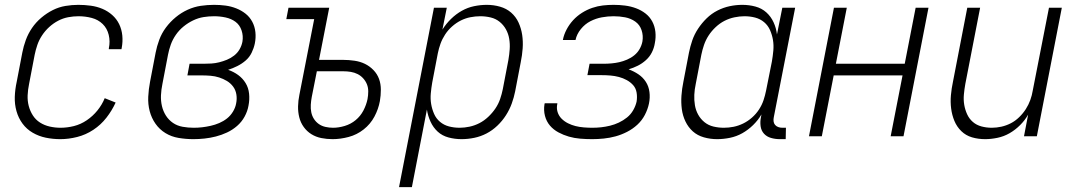

<svg xmlns="http://www.w3.org/2000/svg" viewBox="-20 -562 4440 792"><path d="M229 12Q198 12 169 6Q140 0 115 -14.5Q90 -29 73 -52Q56 -75 48 -103.5Q40 -132 41 -162.5Q42 -193 49 -225L72 -345Q77 -371 86.5 -397Q96 -423 112 -446.5Q128 -470 150.5 -489Q173 -508 198 -520.5Q223 -533 250 -537.5Q277 -542 303 -542Q329 -542 354.5 -538.5Q380 -535 402.5 -525.5Q425 -516 443 -500Q461 -484 471.5 -462.5Q482 -441 484.5 -415.5Q487 -390 482 -364L481 -359H429V-363Q435 -391 428.5 -418Q422 -445 403.5 -463Q385 -481 358.5 -488Q332 -495 304 -495Q283 -495 261.5 -491Q240 -487 220 -476.5Q200 -466 183 -450.5Q166 -435 153.5 -416Q141 -397 134 -376.5Q127 -356 123 -336L100 -216Q95 -192 94 -169Q93 -146 98.5 -125Q104 -104 115.5 -86Q127 -68 145 -56.5Q163 -45 185 -40Q207 -35 230 -35Q257 -35 285 -42Q313 -49 338 -66Q363 -83 382 -106.5Q401 -130 412 -157L457 -139Q442 -106 419 -76.5Q396 -47 365 -26.5Q334 -6 298.5 3Q263 12 229 12Z M778 12Q747 12 717 7Q687 2 662.5 -13Q638 -28 621.5 -51.5Q605 -75 597.5 -103.5Q590 -132 591.5 -163Q593 -194 599 -225L622 -345Q627 -371 637 -398Q647 -425 664.5 -448.5Q682 -472 705 -491Q728 -510 754.5 -522Q781 -534 808.5 -538Q836 -542 863 -542Q887 -542 910 -539Q933 -536 954.5 -527.5Q976 -519 993 -505.5Q1010 -492 1020.5 -472.5Q1031 -453 1033.5 -429.5Q1036 -406 1031 -382Q1027 -363 1018 -344.5Q1009 -326 993.5 -312.5Q978 -299 959 -289.5Q940 -280 921 -274Q944 -266 962.5 -252.5Q981 -239 993 -219.5Q1005 -200 1007.5 -175.5Q1010 -151 1005 -126Q1001 -103 989 -81Q977 -59 958 -42.5Q939 -26 916.5 -15.5Q894 -5 870.5 1Q847 7 823.5 9.5Q800 12 778 12ZM779 -35Q797 -35 814 -37Q831 -39 849 -43Q867 -47 884.5 -54.5Q902 -62 916.5 -73.5Q931 -85 941 -101.5Q951 -118 954 -135Q958 -154 955 -172.5Q952 -191 941.5 -205Q931 -219 916 -228Q901 -237 884 -242.5Q867 -248 848.5 -249.5Q830 -251 811 -251H753L762 -299H820Q836 -299 852 -300Q868 -301 884 -305Q900 -309 916 -315.5Q932 -322 946 -333Q960 -344 968.5 -359Q977 -374 980 -390Q984 -414 976.5 -436.5Q969 -459 951.5 -472Q934 -485 910.5 -490Q887 -495 863 -495Q841 -495 819.5 -491.5Q798 -488 777 -478Q756 -468 737.5 -453Q719 -438 705.5 -418.5Q692 -399 684.5 -378Q677 -357 673 -336L650 -216Q645 -192 644 -169Q643 -146 648 -124.5Q653 -103 664.5 -85Q676 -67 693.5 -55Q711 -43 733.5 -39Q756 -35 779 -35Z M1352 12Q1328 12 1305.5 7.5Q1283 3 1264.5 -8.5Q1246 -20 1233 -38Q1220 -56 1214.5 -78Q1209 -100 1209.5 -123.5Q1210 -147 1215 -171L1276 -483H1161L1170 -530H1338L1296 -315H1396Q1419 -315 1442.5 -311.5Q1466 -308 1485.5 -298.5Q1505 -289 1520.5 -273Q1536 -257 1543.5 -236.5Q1551 -216 1551 -192Q1551 -168 1547 -145Q1541 -112 1524.5 -81Q1508 -50 1480 -28Q1452 -6 1418 3Q1384 12 1352 12ZM1354 -35Q1377 -35 1402 -42.5Q1427 -50 1447 -66.5Q1467 -83 1479 -106Q1491 -129 1496 -153Q1499 -169 1499 -185Q1499 -201 1493.5 -214.5Q1488 -228 1478 -239Q1468 -250 1455 -256.5Q1442 -263 1427 -265.5Q1412 -268 1396 -268H1287L1266 -162Q1263 -146 1262 -130Q1261 -114 1264 -99Q1267 -84 1275 -71.5Q1283 -59 1295 -50.5Q1307 -42 1322.5 -38.5Q1338 -35 1354 -35Z M1626 210 1770 -530H1823L1805 -440Q1820 -464 1840.5 -484Q1861 -504 1885 -517.5Q1909 -531 1935.5 -536.5Q1962 -542 1988 -542Q2016 -542 2042.5 -534.5Q2069 -527 2088.5 -510Q2108 -493 2119 -469Q2130 -445 2134 -418Q2138 -391 2136 -362.5Q2134 -334 2128 -305L2105 -185Q2100 -160 2091 -135Q2082 -110 2067 -86.5Q2052 -63 2031.5 -43.5Q2011 -24 1987 -11.5Q1963 1 1936.5 6.5Q1910 12 1884 12Q1856 12 1830 5Q1804 -2 1785.5 -19Q1767 -36 1756 -60Q1745 -84 1741 -110L1679 210ZM1876 -35Q1896 -35 1917 -39.5Q1938 -44 1957.5 -54Q1977 -64 1994 -80Q2011 -96 2023.5 -114.5Q2036 -133 2043 -153.5Q2050 -174 2054 -194L2077 -314Q2081 -337 2082.5 -359Q2084 -381 2080.5 -402Q2077 -423 2067 -441Q2057 -459 2041 -472Q2025 -485 2004 -490Q1983 -495 1961 -495Q1941 -495 1920.5 -491Q1900 -487 1881 -477.5Q1862 -468 1845 -453Q1828 -438 1816 -419.5Q1804 -401 1797 -381.5Q1790 -362 1786 -342L1763 -222Q1759 -199 1757 -176.5Q1755 -154 1758.5 -133Q1762 -112 1770.5 -92.5Q1779 -73 1795 -59.5Q1811 -46 1832 -40.5Q1853 -35 1876 -35Z M2423 12Q2398 12 2373.5 10Q2349 8 2326.5 1.5Q2304 -5 2283.5 -16Q2263 -27 2248.5 -44Q2234 -61 2228 -84Q2222 -107 2226 -132L2227 -136H2279V-134Q2275 -116 2280 -100Q2285 -84 2296.5 -72.5Q2308 -61 2323 -53.5Q2338 -46 2354 -42Q2370 -38 2388 -36.5Q2406 -35 2423 -35Q2442 -35 2460 -37Q2478 -39 2496.5 -43.5Q2515 -48 2533 -56.5Q2551 -65 2566.5 -77.5Q2582 -90 2592 -107.5Q2602 -125 2606 -143Q2609 -162 2606 -180Q2603 -198 2592 -210.5Q2581 -223 2565.5 -231.5Q2550 -240 2533 -244.5Q2516 -249 2498 -250.5Q2480 -252 2461 -252H2403L2412 -299H2470Q2486 -299 2502.5 -300.5Q2519 -302 2534.5 -305.5Q2550 -309 2566.5 -316Q2583 -323 2596.5 -334Q2610 -345 2618.5 -360Q2627 -375 2630 -391Q2634 -415 2626.5 -437.5Q2619 -460 2600.5 -473Q2582 -486 2559 -490.5Q2536 -495 2511 -495Q2487 -495 2462.5 -490.5Q2438 -486 2415.5 -474.5Q2393 -463 2376 -442Q2359 -421 2354 -397H2302V-398Q2306 -419 2317 -440Q2328 -461 2344 -478.5Q2360 -496 2380.5 -509Q2401 -522 2423 -529.5Q2445 -537 2467 -539.5Q2489 -542 2511 -542Q2535 -542 2558.5 -539Q2582 -536 2603.5 -528Q2625 -520 2642.5 -506.5Q2660 -493 2670.5 -473.5Q2681 -454 2683.5 -430.5Q2686 -407 2681 -383Q2678 -364 2669 -346Q2660 -328 2644.5 -314Q2629 -300 2611 -291Q2593 -282 2573 -276Q2595 -268 2613.5 -255.5Q2632 -243 2644 -224.5Q2656 -206 2659 -182.5Q2662 -159 2657 -135Q2652 -111 2640 -88Q2628 -65 2609 -47.5Q2590 -30 2566.5 -18Q2543 -6 2519 0.5Q2495 7 2470.5 9.5Q2446 12 2423 12Z M2938 12Q2910 12 2883.5 4.5Q2857 -3 2838 -20Q2819 -37 2807.5 -61Q2796 -85 2792.5 -112Q2789 -139 2791 -167.5Q2793 -196 2799 -225L2822 -345Q2827 -370 2835.5 -395Q2844 -420 2859.5 -443.5Q2875 -467 2895 -486.5Q2915 -506 2939.5 -518.5Q2964 -531 2990 -536.5Q3016 -542 3042 -542Q3070 -542 3096 -535Q3122 -528 3141 -511Q3160 -494 3171 -470Q3182 -446 3185 -420L3207 -530H3260L3172 -79Q3170 -70 3171 -61.5Q3172 -53 3177 -47Q3182 -41 3190 -38Q3198 -35 3207 -35H3222L3221 12H3197Q3178 12 3160.5 7Q3143 2 3131.5 -10.5Q3120 -23 3117.5 -41.5Q3115 -60 3119 -79L3121 -90Q3107 -66 3086.5 -46Q3066 -26 3042 -12.5Q3018 1 2991 6.5Q2964 12 2938 12ZM2966 -35Q2986 -35 3006 -39Q3026 -43 3045.5 -52.5Q3065 -62 3082 -77Q3099 -92 3111 -110.5Q3123 -129 3129.5 -148.5Q3136 -168 3140 -188L3164 -308Q3168 -331 3170 -353.5Q3172 -376 3168.5 -397Q3165 -418 3156.5 -437.5Q3148 -457 3132 -470.5Q3116 -484 3095 -489.5Q3074 -495 3051 -495Q3031 -495 3009.5 -490.5Q2988 -486 2968.5 -476Q2949 -466 2932 -450Q2915 -434 2903 -415.5Q2891 -397 2884 -376.5Q2877 -356 2873 -336L2850 -216Q2845 -193 2844 -171Q2843 -149 2846.5 -128Q2850 -107 2860 -89Q2870 -71 2886 -58Q2902 -45 2923 -40Q2944 -35 2966 -35Z M3317 0 3420 -530H3473L3428 -299H3712L3757 -530H3810L3707 0H3654L3703 -251H3419L3370 0Z M4044 12Q4015 12 3989.5 4.5Q3964 -3 3945.5 -21Q3927 -39 3917 -63Q3907 -87 3903.5 -114Q3900 -141 3902.5 -169Q3905 -197 3911 -225L3970 -530H4023L3962 -216Q3958 -194 3956 -172Q3954 -150 3957.5 -129.5Q3961 -109 3969.5 -90.5Q3978 -72 3993 -59Q4008 -46 4028.5 -40.5Q4049 -35 4071 -35Q4091 -35 4111 -39.5Q4131 -44 4149.5 -53.5Q4168 -63 4184 -78.5Q4200 -94 4211.5 -112Q4223 -130 4230 -149.5Q4237 -169 4240 -188L4307 -530H4360L4257 0H4204L4221 -89Q4208 -66 4188 -46Q4168 -26 4144.5 -12.5Q4121 1 4094.5 6.5Q4068 12 4044 12Z"/></svg>

Font: Lode Dark Term
Style: Italic
Weight: 400
Italic angle: -11°
Monospace: yes
Designer: Belleve Invis
Foundry: Belleve Invis
Version: Version 29.2.0